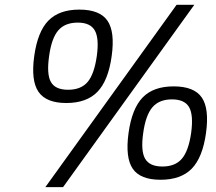

<svg xmlns="http://www.w3.org/2000/svg" viewBox="-20 -750 901 800"><path d="M310.5 -710Q395.5 -710 427.5 -664.1Q459.5 -618.2 445.3 -516.1Q431.2 -414.1 386 -367.4Q340.8 -320.8 256.3 -320.8Q172.4 -320.8 140.4 -367.4Q108.4 -414.1 122.6 -516.1Q136.7 -618.2 181.6 -664.1Q226.6 -710 310.5 -710ZM263.7 -376Q317.4 -376 345 -408.4Q372.6 -440.9 383.3 -516.1Q393.6 -590.3 375 -623Q356.4 -655.8 304.2 -655.8Q250.5 -655.8 222.7 -623.3Q194.8 -590.8 184.6 -516.1Q173.8 -440.9 192.1 -408.4Q210.4 -376 263.7 -376ZM242.7 29.8H168.9L715.8 -730H789.6ZM703.6 -390.1Q788.6 -390.1 820.6 -344Q852.5 -297.9 838.4 -195.8Q824.2 -93.8 779.1 -47.4Q733.9 -1 648.9 -1Q564.5 -1 533 -47.1Q501.5 -93.3 515.6 -195.8Q529.8 -297.9 574.5 -344Q619.1 -390.1 703.6 -390.1ZM776.4 -195.8Q786.6 -270.5 768.1 -303.2Q749.5 -335.9 696.3 -335.9Q643.1 -335.9 615 -303Q586.9 -270 576.7 -195.8Q565.9 -121.1 584.7 -88.6Q603.5 -56.2 656.7 -56.2Q710 -56.2 737.8 -88.6Q765.6 -121.1 776.4 -195.8Z"/></svg>

Font: Fivo Sans
Style: Italic
Weight: 400
Designer: Alexander Slobzheninov
Foundry: Alexander Slobzheninov
Version: 1.0